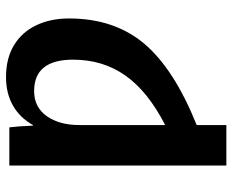

<svg xmlns="http://www.w3.org/2000/svg" viewBox="-88 -492 787 651"><g transform="rotate(-90 305.5 -166.5)"><path d="M568.4 -326.2Q568.4 -172.4 482.9 -71Q397.5 30.3 207 106.9V207.5H69.8V-528.3H199.2Q202.6 -502.4 205.1 -448.2H207Q231.9 -492.7 273.2 -516.1Q314.5 -539.6 369.6 -539.6Q433.1 -539.6 477.5 -512.7Q522 -485.8 545.2 -437.3Q568.4 -388.7 568.4 -326.2ZM428.7 -312Q428.7 -444.3 322.3 -444.3Q267.6 -444.3 237.3 -401.6Q207 -358.9 207 -290.5V0Q321.3 -58.6 375 -135Q428.7 -211.4 428.7 -312Z"/></g></svg>

Font: Arial
Style: Bold
Weight: 700
Designer: Steve Matteson
Foundry: Ascender Corporation
Version: Version 2.00.3